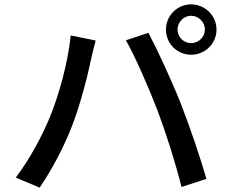

<svg xmlns="http://www.w3.org/2000/svg" viewBox="-20 -842 1040 877"><path d="M791 -707C791 -741 819 -770 853 -770C887 -770 916 -741 916 -707C916 -673 887 -645 853 -645C819 -645 791 -673 791 -707ZM738 -707C738 -643 789 -592 853 -592C917 -592 969 -643 969 -707C969 -770 917 -822 853 -822C789 -822 738 -770 738 -707ZM207 -305C172 -220 115 -114 52 -31L161 15C215 -63 272 -171 308 -264C347 -363 383 -506 396 -572C401 -594 410 -632 417 -657L303 -680C291 -560 251 -412 207 -305ZM700 -336C740 -229 782 -97 809 12L923 -25C896 -119 843 -275 805 -371C765 -472 698 -617 658 -692L555 -658C598 -583 660 -440 700 -336Z"/></svg>

Font: Noto Sans CJK JP Medium
Style: Regular
Weight: 500
Designer: Ryoko NISHIZUKA (kana & ideographs); Paul D. Hunt (Latin, Greek & Cyrillic); Wenlong ZHANG (bopomofo); Sandoll Communica
Foundry: Adobe Systems Incorporated
Version: Version 1.004;PS 1.004;hotconv 1.0.82;makeotf.lib2.5.63406